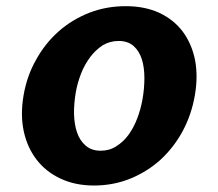

<svg xmlns="http://www.w3.org/2000/svg" viewBox="-20 -578 690 607"><path d="M277 8.5Q338.5 8.5 392.5 -13.5Q446 -35.5 488 -73.5Q530 -112.5 557.5 -163.5Q585.5 -215.5 596 -276.5Q606.5 -336.5 596.5 -389Q586 -440 557.5 -478.5Q529 -516 483.5 -537.5Q437.5 -558.5 377.5 -558.5Q316 -558.5 262 -537.5Q207.5 -516 165 -478.5Q122 -440 94 -389Q65 -338 54.5 -276.5Q44 -215 55 -163.5Q66 -112 95.5 -73.5Q125 -35 171 -13.5Q217.5 8.5 277 8.5ZM430.5 -264Q425 -233 414 -204Q403 -175 386.5 -152Q369.5 -129 347.5 -115.5Q326 -101.5 298.5 -101.5Q269.5 -101.5 251 -117.5Q232.5 -133 223.5 -159.5Q215 -184 214 -218Q213.5 -249.5 219.5 -285.5Q224.5 -315 236.5 -346Q247 -373 265.5 -398Q282.5 -420.5 305 -435Q327.5 -448.5 355.5 -448.5Q384 -448.5 402.5 -432.5Q420.5 -416 428.5 -390.5Q436.5 -365 436.5 -331Q436.5 -298 430.5 -264Z"/></svg>

Font: B612
Style: Regular
Weight: 700
Italic angle: -10°
Designer: Nicolas Chauveau, Thomas Paillot, Jonathan Favre-Lamarine, Jean-Luc Vinot
Foundry: AIRBUS
Version: Version 1.008